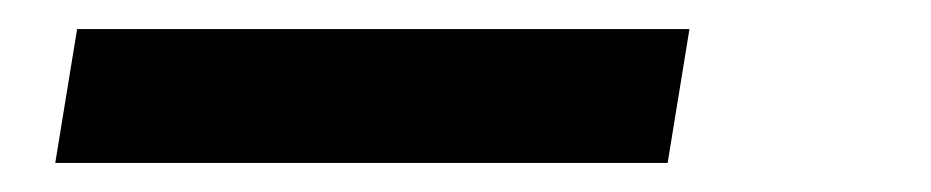

<svg xmlns="http://www.w3.org/2000/svg" viewBox="-20 -20 640 132"><path d="M18 92 33 0H454L439 92Z"/></svg>

Font: Iosevka Curly Slab SmBdEx
Style: Italic
Weight: 600
Width: 7
Italic angle: -9°
Monospace: yes
Designer: Belleve Invis
Foundry: Belleve Invis
Version: Version 11.1.0; ttfautohint (v1.8.3)